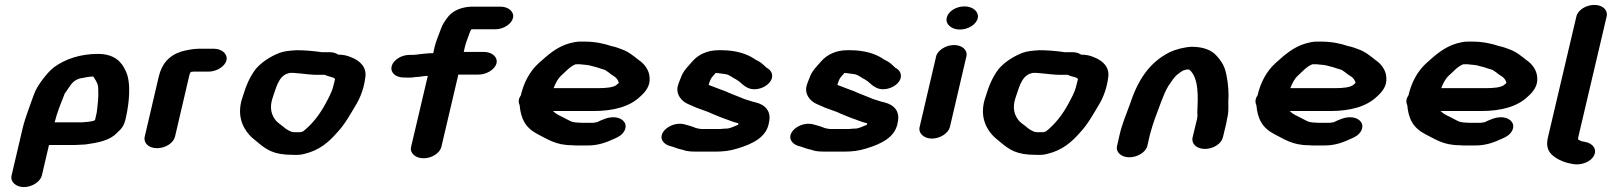

<svg xmlns="http://www.w3.org/2000/svg" viewBox="-20 -657 6559 780"><path d="M202 -160C212 -201 228 -239 243 -277L250 -287C262 -303 271 -323 291 -333L303 -338C311 -340 322 -341 330 -343L342 -345C347 -346 353 -346 358 -346C359 -346 359 -346 359 -345C361 -344 362 -342 363 -340C372 -326 380 -313 379 -293C381 -265 377 -232 373 -200L366 -169C355 -162 330 -162 314 -160ZM77 103C110 103 144 81 150 56L179 -68H278C287 -68 296 -68 305 -69L326 -70C378 -77 426 -86 455 -117C475 -135 484 -146 491 -177C505 -239 514 -323 490 -370C475 -404 446 -438 378 -438C304 -438 244 -416 201 -385C181 -370 168 -353 153 -334C138 -314 126 -296 117 -271C102 -227 84 -185 72 -136L27 56C21 81 44 103 77 103Z M691 -102 748 -346C750 -356 751 -357 755 -365H757C760 -366 763 -365 765 -366H827C860 -366 894 -387 900 -412C906 -437 882 -459 849 -459H787C765 -459 736 -453 718 -448C666 -432 637 -397 625 -346L568 -102C562 -76 584 -55 618 -55C652 -55 685 -76 691 -102Z M1335 -341H1336C1337 -340 1341 -337 1341 -335L1334 -307C1327 -279 1314 -258 1302 -235C1279 -192 1248 -152 1211 -123L1200 -120H1173L1163 -122C1149 -128 1140 -134 1130 -143C1120 -151 1109 -158 1101 -167C1083 -189 1074 -218 1087 -258C1100 -293 1110 -349 1151 -359C1155 -361 1161 -361 1167 -361H1171C1177 -360 1185 -360 1195 -359C1218 -357 1244 -353 1267 -353H1300C1310 -347 1323 -346 1335 -341ZM1354 -435C1344 -442 1332 -445 1318 -445H1288C1286 -445 1284 -445 1280 -446C1251 -450 1217 -453 1184 -453C1156 -451 1137 -450 1115 -442C1077 -427 1044 -405 1020 -378C995 -346 979 -308 966 -264C942 -197 961 -145 992 -110C1003 -97 1017 -88 1029 -77C1063 -49 1092 -28 1168 -28C1187 -27 1204 -28 1217 -32C1277 -46 1316 -80 1350 -119C1382 -153 1405 -196 1429 -236C1441 -256 1451 -282 1457 -305L1461 -323C1462 -329 1463 -335 1464 -342C1471 -383 1443 -411 1405 -425C1391 -431 1376 -435 1354 -435Z M1622 -342H1629C1636 -342 1643 -341 1650 -342C1655 -342 1661 -343 1668 -344L1684 -345C1695 -347 1704 -348 1718 -349L1650 -60C1644 -35 1668 -14 1701 -14C1734 -14 1767 -35 1773 -60L1842 -354H1924C1957 -354 1991 -375 1997 -400C2003 -425 1979 -446 1946 -446H1864L1868 -464C1873 -486 1883 -509 1890 -529L1895 -538H1992C2025 -538 2058 -559 2064 -584C2070 -609 2046 -630 2013 -630H1900C1857 -630 1821 -614 1802 -591C1789 -574 1778 -560 1771 -539C1763 -516 1751 -490 1745 -464L1740 -441C1721 -441 1703 -439 1686 -437L1671 -435C1666 -434 1662 -435 1659 -434H1644C1610 -434 1577 -413 1571 -387C1565 -361 1588 -342 1622 -342Z M2229 -299C2237 -319 2245 -336 2260 -350C2276 -364 2296 -388 2319 -396H2332C2336 -396 2340 -396 2344 -395L2365 -393C2368 -392 2370 -392 2372 -392C2382 -389 2392 -387 2403 -384L2418 -379C2427 -376 2439 -374 2445 -368C2451 -364 2457 -360 2461 -356L2479 -344C2486 -338 2492 -330 2494 -320C2492 -318 2490 -317 2487 -314C2475 -301 2439 -299 2413 -299ZM2096 -270C2088 -259 2084 -244 2091 -230C2096 -175 2114 -138 2164 -112C2203 -93 2236 -67 2304 -67C2313 -66 2320 -66 2325 -66H2367C2414 -66 2446 -80 2477 -94C2496 -102 2509 -111 2517 -126C2531 -154 2511 -176 2482 -180C2452 -184 2426 -170 2404 -160H2400C2395 -159 2392 -158 2389 -158H2347C2344 -158 2338 -158 2331 -159C2326 -159 2321 -159 2316 -160L2305 -162C2294 -166 2286 -171 2276 -176C2256 -187 2243 -190 2229 -204C2228 -205 2226 -205 2226 -206H2391C2473 -206 2538 -224 2580 -264C2603 -284 2622 -309 2619 -341C2618 -371 2599 -397 2575 -413C2555 -429 2532 -448 2505 -457L2489 -463C2481 -466 2472 -468 2463 -470C2434 -480 2397 -488 2355 -488H2336C2322 -488 2308 -485 2293 -481C2240 -466 2204 -432 2168 -400C2132 -367 2108 -322 2096 -270Z M3117 -348C3117 -363 3109 -374 3094 -382C3080 -395 3071 -405 3051 -414C3047 -416 3045 -417 3043 -419C3014 -438 2970 -453 2911 -453H2899C2852 -453 2816 -434 2794 -409C2777 -389 2756 -370 2747 -344C2743 -334 2736 -318 2733 -305C2726 -273 2749 -245 2776 -234C2797 -224 2822 -214 2846 -206C2860 -202 2873 -194 2885 -190L2902 -183C2915 -178 2925 -174 2937 -170L2953 -164C2960 -162 2970 -158 2980 -156L2979 -151C2977 -149 2975 -148 2971 -147C2962 -143 2948 -137 2937 -135L2917 -134C2912 -133 2907 -133 2902 -133H2827C2824 -134 2822 -134 2820 -134L2807 -137C2793 -143 2776 -148 2760 -152C2725 -161 2688 -142 2675 -122C2656 -94 2676 -71 2701 -64C2719 -60 2733 -52 2751 -49L2768 -44C2785 -41 2799 -41 2820 -41H2882C2921 -41 2944 -44 2977 -54C3039 -73 3095 -100 3104 -160C3114 -203 3091 -231 3050 -241C3042 -243 3029 -246 3022 -249L3006 -254C2995 -258 2987 -262 2976 -266L2941 -280C2933 -284 2926 -287 2917 -290L2893 -299C2882 -303 2870 -308 2859 -312C2862 -324 2866 -334 2872 -343L2888 -361C2890 -360 2893 -360 2896 -360C2907 -358 2915 -358 2926 -356C2946 -353 2955 -341 2971 -334C2986 -326 2996 -312 3011 -304C3050 -278 3116 -309 3117 -348Z M3640 -348C3640 -363 3632 -374 3617 -382C3603 -395 3594 -405 3574 -414C3570 -416 3568 -417 3566 -419C3537 -438 3493 -453 3434 -453H3422C3375 -453 3339 -434 3317 -409C3300 -389 3279 -370 3270 -344C3266 -334 3259 -318 3256 -305C3249 -273 3272 -245 3299 -234C3320 -224 3345 -214 3369 -206C3383 -202 3396 -194 3408 -190L3425 -183C3438 -178 3448 -174 3460 -170L3476 -164C3483 -162 3493 -158 3503 -156L3502 -151C3500 -149 3498 -148 3494 -147C3485 -143 3471 -137 3460 -135L3440 -134C3435 -133 3430 -133 3425 -133H3350C3347 -134 3345 -134 3343 -134L3330 -137C3316 -143 3299 -148 3283 -152C3248 -161 3211 -142 3198 -122C3179 -94 3199 -71 3224 -64C3242 -60 3256 -52 3274 -49L3291 -44C3308 -41 3322 -41 3343 -41H3405C3444 -41 3467 -44 3500 -54C3562 -73 3618 -100 3627 -160C3637 -203 3614 -231 3573 -241C3565 -243 3552 -246 3545 -249L3529 -254C3518 -258 3510 -262 3499 -266L3464 -280C3456 -284 3449 -287 3440 -290L3416 -299C3405 -303 3393 -308 3382 -312C3385 -324 3389 -334 3395 -343L3411 -361C3413 -360 3416 -360 3419 -360C3430 -358 3438 -358 3449 -356C3469 -353 3478 -341 3494 -334C3509 -326 3519 -312 3534 -304C3573 -278 3639 -309 3640 -348Z M3783 -428 3716 -141C3710 -116 3733 -94 3766 -94C3799 -94 3833 -116 3839 -141L3906 -428C3912 -453 3889 -474 3856 -474C3823 -474 3789 -453 3783 -428ZM3826 -585C3820 -559 3845 -537 3879 -537C3913 -537 3946 -557 3952 -583C3958 -609 3933 -631 3898 -631C3864 -631 3832 -611 3826 -585Z M4353 -341H4354C4355 -340 4359 -337 4359 -335L4352 -307C4345 -279 4332 -258 4320 -235C4297 -192 4266 -152 4229 -123L4218 -120H4191L4181 -122C4167 -128 4158 -134 4148 -143C4138 -151 4127 -158 4119 -167C4101 -189 4092 -218 4105 -258C4118 -293 4128 -349 4169 -359C4173 -361 4179 -361 4185 -361H4189C4195 -360 4203 -360 4213 -359C4236 -357 4262 -353 4285 -353H4318C4328 -347 4341 -346 4353 -341ZM4372 -435C4362 -442 4350 -445 4336 -445H4306C4304 -445 4302 -445 4298 -446C4269 -450 4235 -453 4202 -453C4174 -451 4155 -450 4133 -442C4095 -427 4062 -405 4038 -378C4013 -346 3997 -308 3984 -264C3960 -197 3979 -145 4010 -110C4021 -97 4035 -88 4047 -77C4081 -49 4110 -28 4186 -28C4205 -27 4222 -28 4235 -32C4295 -46 4334 -80 4368 -119C4400 -153 4423 -196 4447 -236C4459 -256 4469 -282 4475 -305L4479 -323C4480 -329 4481 -335 4482 -342C4489 -383 4461 -411 4423 -425C4409 -431 4394 -435 4372 -435Z M4641 -64 4651 -108C4656 -128 4665 -156 4672 -176C4688 -216 4705 -272 4726 -307L4746 -336C4752 -343 4755 -347 4758 -350C4763 -354 4784 -372 4792 -372C4796 -373 4799 -374 4802 -375C4804 -375 4807 -375 4810 -374C4811 -374 4812 -374 4813 -373C4851 -338 4847 -264 4844 -197C4847 -184 4841 -165 4838 -153L4825 -99C4819 -73 4841 -52 4875 -52C4909 -52 4942 -73 4948 -99L4961 -153C4962 -159 4964 -166 4965 -174C4974 -210 4968 -231 4971 -265C4971 -305 4966 -346 4955 -380C4947 -401 4935 -417 4920 -433C4901 -453 4869 -467 4821 -467C4787 -465 4756 -456 4732 -445C4646 -402 4601 -327 4570 -233C4554 -189 4538 -152 4528 -108L4518 -64C4512 -39 4535 -18 4568 -18C4601 -18 4635 -39 4641 -64Z M5222 -299C5230 -319 5238 -336 5253 -350C5269 -364 5289 -388 5312 -396H5325C5329 -396 5333 -396 5337 -395L5358 -393C5361 -392 5363 -392 5365 -392C5375 -389 5385 -387 5396 -384L5411 -379C5420 -376 5432 -374 5438 -368C5444 -364 5450 -360 5454 -356L5472 -344C5479 -338 5485 -330 5487 -320C5485 -318 5483 -317 5480 -314C5468 -301 5432 -299 5406 -299ZM5089 -270C5081 -259 5077 -244 5084 -230C5089 -175 5107 -138 5157 -112C5196 -93 5229 -67 5297 -67C5306 -66 5313 -66 5318 -66H5360C5407 -66 5439 -80 5470 -94C5489 -102 5502 -111 5510 -126C5524 -154 5504 -176 5475 -180C5445 -184 5419 -170 5397 -160H5393C5388 -159 5385 -158 5382 -158H5340C5337 -158 5331 -158 5324 -159C5319 -159 5314 -159 5309 -160L5298 -162C5287 -166 5279 -171 5269 -176C5249 -187 5236 -190 5222 -204C5221 -205 5219 -205 5219 -206H5384C5466 -206 5531 -224 5573 -264C5596 -284 5615 -309 5612 -341C5611 -371 5592 -397 5568 -413C5548 -429 5525 -448 5498 -457L5482 -463C5474 -466 5465 -468 5456 -470C5427 -480 5390 -488 5348 -488H5329C5315 -488 5301 -485 5286 -481C5233 -466 5197 -432 5161 -400C5125 -367 5101 -322 5089 -270Z M5835 -299C5843 -319 5851 -336 5866 -350C5882 -364 5902 -388 5925 -396H5938C5942 -396 5946 -396 5950 -395L5971 -393C5974 -392 5976 -392 5978 -392C5988 -389 5998 -387 6009 -384L6024 -379C6033 -376 6045 -374 6051 -368C6057 -364 6063 -360 6067 -356L6085 -344C6092 -338 6098 -330 6100 -320C6098 -318 6096 -317 6093 -314C6081 -301 6045 -299 6019 -299ZM5702 -270C5694 -259 5690 -244 5697 -230C5702 -175 5720 -138 5770 -112C5809 -93 5842 -67 5910 -67C5919 -66 5926 -66 5931 -66H5973C6020 -66 6052 -80 6083 -94C6102 -102 6115 -111 6123 -126C6137 -154 6117 -176 6088 -180C6058 -184 6032 -170 6010 -160H6006C6001 -159 5998 -158 5995 -158H5953C5950 -158 5944 -158 5937 -159C5932 -159 5927 -159 5922 -160L5911 -162C5900 -166 5892 -171 5882 -176C5862 -187 5849 -190 5835 -204C5834 -205 5832 -205 5832 -206H5997C6079 -206 6144 -224 6186 -264C6209 -284 6228 -309 6225 -341C6224 -371 6205 -397 6181 -413C6161 -429 6138 -448 6111 -457L6095 -463C6087 -466 6078 -468 6069 -470C6040 -480 6003 -488 5961 -488H5942C5928 -488 5914 -485 5899 -481C5846 -466 5810 -432 5774 -400C5738 -367 5714 -322 5702 -270Z M6384 -590 6269 -101C6261 -69 6266 -47 6283 -30C6300 -13 6329 2 6363 8L6373 10C6408 15 6444 -2 6455 -24C6470 -52 6449 -75 6421 -80L6412 -82C6405 -82 6395 -88 6392 -90H6391C6391 -94 6391 -98 6392 -101L6507 -590C6513 -616 6491 -637 6457 -637C6423 -637 6390 -616 6384 -590Z"/></svg>

Font: Blanket
Style: SikObl
Weight: 700
Foundry: Cannot Into Space Fonts
Version: Version 0.9